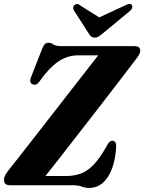

<svg xmlns="http://www.w3.org/2000/svg" viewBox="-30 -932 726 966"><path d="M334 0H20Q-10 0 -10 -28Q-10 -39.5 -2.8 -52.2Q4.5 -65 14.5 -77.5Q28.5 -95 60.8 -136Q93 -177 136 -232.2Q179 -287.5 226.8 -348.8Q274.5 -410 320.2 -469Q366 -528 403.8 -576.2Q441.5 -624.5 464 -653.5H362Q309 -653.5 263.5 -622.5Q218 -591.5 172.5 -527.5Q161.5 -511 152 -507.2Q142.5 -503.5 133 -508.5Q115 -517 127 -546L181 -684Q189 -703.5 195.8 -710.2Q202.5 -717 214 -717Q226 -717 238.2 -708.5Q250.5 -700 278.5 -700H644.5Q675.5 -700 675.5 -677.5Q675.5 -666.5 668 -654Q660.5 -641.5 648.5 -627Q628.5 -600.5 594.2 -555.8Q560 -511 517 -455.2Q474 -399.5 428 -340.2Q382 -281 338 -224.5Q294 -168 257.8 -121.5Q221.5 -75 198.5 -46.5H303Q341.5 -46.5 374.8 -58Q408 -69.5 439.8 -102Q471.5 -134.5 506 -196Q514 -212 520.8 -218Q527.5 -224 535 -224Q555 -224 554.5 -193.5Q549 -98 513 -42.2Q477 13.5 418.5 13.5Q398 13.5 381 6.8Q364 0 334 0ZM491.5 -767.5Q478.5 -756.5 468.8 -749.8Q459 -743 446.5 -743Q434 -743 427.2 -749.2Q420.5 -755.5 414 -767.5L342 -879.5Q332.5 -896.5 345.5 -907Q358.5 -917.5 373 -905L469 -844.5L600 -905Q623.5 -918 633.5 -907Q636.5 -903 635.2 -894.5Q634 -886 624.5 -877.5Z"/></svg>

Font: Fraunces 144pt Soft
Style: Bold Italic
Weight: 700
Italic angle: -16°
Version: Version 1.000;[b76b70a41]